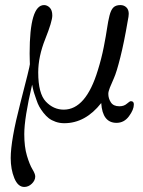

<svg xmlns="http://www.w3.org/2000/svg" viewBox="-20 -472 559 753"><path d="M22 147.9Q22 78.1 59.6 -66.9Q97.2 -211.9 97.2 -220.2Q97.2 -224.1 96.7 -236.1Q96.2 -248 96.2 -262.2Q96.2 -452.1 152.8 -452.1Q165 -452.1 175 -442.1Q185.1 -432.1 185.1 -411.1Q185.1 -388.2 157.5 -319.1Q129.9 -250 129.9 -188Q129.9 -105 159.9 -73.5Q189.9 -42 230 -42Q316.9 -42 363.8 -196.8Q377.9 -241.7 387 -287.8Q396 -334 399.9 -361.1Q403.8 -388.2 409.4 -410.6Q415 -433.1 424.6 -442.6Q434.1 -452.1 452.1 -452.1Q466.3 -452.1 475.6 -443.1Q484.9 -434.1 484.9 -418Q484.9 -408.2 481 -390.1Q466.8 -306.2 451.9 -247.1Q437 -188 427 -166Q417 -144 410.9 -128.4Q404.8 -112.8 404.8 -104Q404.8 -85.9 414.8 -70.6Q424.8 -55.2 448.2 -55.2Q466.3 -55.2 477.5 -65.2Q488.8 -75.2 493.2 -75.2Q505.4 -75.2 504.9 -62Q504.9 -42 485.8 -16.1Q466.8 9.8 437 9.8Q381.8 9.8 377 -67.9Q314.9 11.2 231.9 11.2Q213.9 11.2 198 5.6Q182.1 0 171.1 -8.5Q160.2 -17.1 150.1 -30Q140.1 -43 134 -54Q127.9 -64.9 122.6 -81.1Q117.2 -97.2 114.5 -105Q111.8 -112.8 108.9 -126Q106 -139.2 106 -140.1Q75.2 -9.3 75.2 54.2Q75.2 104 85.7 138.9Q96.2 173.8 107.2 191.9Q118.2 210 118.2 220.2Q118.2 235.4 105 248.3Q91.8 261.2 75.2 261.2Q50.3 261.2 36.1 226.6Q22 191.9 22 147.9Z"/></svg>

Font: CMU Serif Extra
Style: RomanSlanted
Weight: 500
Italic angle: -9.46001°
Version: Version 0.7.0